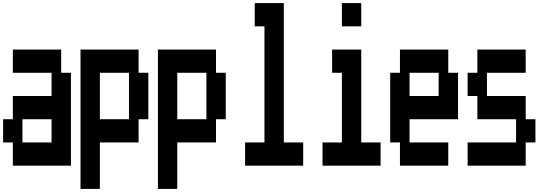

<svg xmlns="http://www.w3.org/2000/svg" viewBox="-20 -1050 3540 1240"><path d="M63 20V-130H0V-280H63V-430H313V-580H63V-730H375V-580H438V20ZM125 -130H313V-280H125Z M500 170V-730H875V-580H938V-280H875V-130H625V170ZM625 -280H813V-580H625Z M1000 170V-730H1375V-580H1438V-280H1375V-130H1125V170ZM1125 -280H1313V-580H1125Z M1563 20V-130H1688V-880H1625V-1030H1813V-130H1938V20Z M2188 -880V-1030H2313V-880ZM2063 20V-130H2188V-580H2125V-730H2313V-130H2438V20Z M2563 20V-130H2500V-580H2563V-730H2875V-580H2938V-280H2625V-130H2875V20ZM2625 -430H2813V-580H2625Z M3000 20V-130H3313V-280H3063V-430H3000V-580H3063V-730H3375V-580H3125V-430H3375V-280H3438V-130H3375V20Z"/></svg>

Font: 2P VHS
Style: Regular
Weight: 400
Designer: CodeMan38
Foundry: CodeMan38
Version: Version 3.000